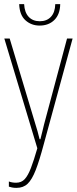

<svg xmlns="http://www.w3.org/2000/svg" viewBox="-20 -901 372 931"><path d="M60 10Q47 10 38 8Q29 6 23 4V-21Q38 -15 58 -15Q84 -15 100 -32.5Q116 -50 130 -86.5Q144 -123 161 -182L1 -714H27L151 -301Q157 -282 162 -264.5Q167 -247 172 -226H176Q181 -246 185.5 -264Q190 -282 194 -299L305 -714H332L192 -201Q171 -122 153 -76Q135 -30 114 -10Q93 10 60 10ZM172 -777Q132 -777 103.5 -802.5Q75 -828 73 -881H97Q99 -841 119 -819.5Q139 -798 173 -798Q207 -798 227 -819.5Q247 -841 248 -881H272Q271 -831 243.5 -804Q216 -777 172 -777Z"/></svg>

Font: Noto Sans ExtraCondensed Thin
Style: Regular
Weight: 100
Width: 2
Designer: Monotype Design Team
Foundry: Monotype Imaging Inc.
Version: Version 2.013; ttfautohint (v1.8.4.7-5d5b)